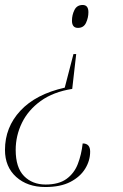

<svg xmlns="http://www.w3.org/2000/svg" viewBox="-23 -565 494 771"><path d="M267 -208Q191 -196 140.5 -159.5Q90 -123 65 -71.5Q40 -20 40 37Q40 108 73.5 142Q107 176 160 176Q213 176 244 153.5Q275 131 289.5 93.5Q304 56 309 11Q339 11 339 44Q339 80 319 112.5Q299 145 259.5 165.5Q220 186 159 186Q87 186 42 145.5Q-3 105 -3 37Q-3 -54 59 -120.5Q121 -187 237 -213L272 -348H283ZM309 -545Q332 -545 332 -516Q332 -494 322.5 -473.5Q313 -453 290 -453Q266 -453 266 -482Q266 -505 276 -525Q286 -545 309 -545Z"/></svg>

Font: Noto Serif Display ExtraLight
Style: Italic
Weight: 200
Italic angle: -12°
Designer: Monotype Design Team
Foundry: Monotype Imaging Inc.
Version: Version 2.009